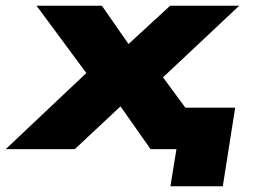

<svg xmlns="http://www.w3.org/2000/svg" viewBox="-68 -518 885 667"><path d="M524 129 545 0H493L516 -144H749L706 129ZM-48 0 275 -305V-206L59 -498H286L398 -337H348L523 -498H763L451 -205L458 -304L682 0H455L332 -175H379L192 0Z"/></svg>

Font: Nunito Sans 10pt Expanded Black
Style: Italic
Weight: 900
Width: 7
Italic angle: -9°
Designer: Vernon Adams
Foundry: Vernon Adams
Version: Version 3.101;gftools[0.9.27]